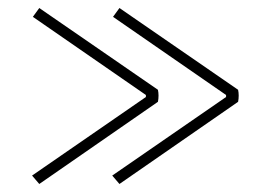

<svg xmlns="http://www.w3.org/2000/svg" viewBox="-20 -480 651 479"><path d="M62 -438 344 -243V-238L60 -42L78 -21L374 -226C376 -236 376 -247 374 -256L78 -460ZM262 -438 544 -243V-238L260 -42L278 -21L574 -226C576 -236 576 -247 574 -256L278 -460Z"/></svg>

Font: Arima Koshi Thin
Style: Regular
Weight: 250
Designer: Joana Correia and Natanael Gama
Foundry: NDISCOVER
Version: Version 1.019;PS 001.019;hotconv 1.0.88;makeotf.lib2.5.64775